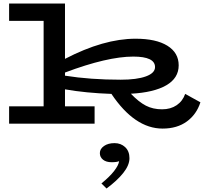

<svg xmlns="http://www.w3.org/2000/svg" viewBox="-20 -706 1194 1096"><path d="M1124 -122Q1102 -53 1046.5 -12.5Q991 28 908 28Q749 28 616 -170Q471 -175 351 -196V-99H520V0H32V-99H229V-587H32V-686H351V-370Q572 -485 754 -485Q871 -485 935.5 -445Q1000 -405 1000 -333Q1000 -260 929 -219Q858 -178 727 -171Q772 -124 812.5 -103Q853 -82 905 -82Q954 -82 988.5 -105.5Q1023 -129 1037 -170ZM351 -274Q496 -251 669 -251Q761 -251 813 -270Q865 -289 865 -323Q865 -383 741 -383Q593 -383 351 -292ZM588 370 559 341Q606 303 631.5 270Q657 237 660 214Q647 220 617 220Q586 220 568 205.5Q550 191 550 168Q550 144 573.5 127.5Q597 111 634 111Q670 111 694.5 134Q719 157 719 197Q719 237 683.5 281.5Q648 326 588 370Z"/></svg>

Font: BioRhyme Expanded
Style: Bold
Weight: 700
Width: 7
Designer: Aoife Mooney
Foundry: Aoife Mooney Type
Version: Version 1.000